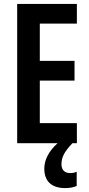

<svg xmlns="http://www.w3.org/2000/svg" viewBox="-20 -734 458 984"><path d="M295 108C295 74 308 45 351 0H374V-103H184V-321H362V-422H184V-613H374V-714H68V0H275C229 41 207 87 207 130C207 194 243 230 315 230C340 230 360 225 373 219V146C365 150 355 153 339 153C311 153 295 136 295 108Z"/></svg>

Font: Noto Sans Lao Looped ExtraCondensed SemiBold
Style: Regular
Weight: 600
Width: 2
Designer: Mark Frömberg, Ben Mitchell
Foundry: The Fontpad Ltd
Version: Version 1.002